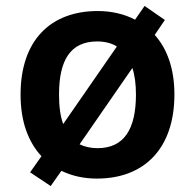

<svg xmlns="http://www.w3.org/2000/svg" viewBox="-20 -640 654 644"><path d="M565 -323C565 -409 541 -476 499 -523L533 -573L465 -620L433 -574C397 -593 354 -603 308 -603C148 -603 49 -503 49 -323C49 -233 74 -165 119 -116L81 -62L150 -16L186 -67C221 -50 261 -41 305 -41C465 -41 565 -143 565 -323ZM178 -323C178 -438 216 -501 306 -501C332 -501 355 -495 372 -484L192 -224C182 -251 178 -284 178 -323ZM436 -323C436 -208 397 -143 307 -143C284 -143 263 -148 247 -156L424 -412C432 -388 436 -358 436 -323Z"/></svg>

Font: Noto Sans Tamil UI SemiBold
Style: Regular
Weight: 600
Designer: Jelle Bosma - Monotype Design Team
Foundry: Monotype Imaging Inc.
Version: Version 2.004